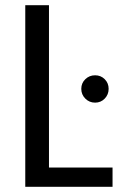

<svg xmlns="http://www.w3.org/2000/svg" viewBox="-20 -717 472 737"><path d="M77 -697H168V-74H412V0H77ZM345 -323Q323 -323 307.5 -338.5Q292 -354 292 -376Q292 -398 307.5 -413Q323 -428 345 -428Q367 -428 382 -413Q397 -398 397 -376Q397 -354 382 -338.5Q367 -323 345 -323Z"/></svg>

Font: Fz Poppins
Style: Regular
Weight: 400
Designer: Ninad Kale (Devanagari), Jonny Pinhorn (Latin)
Foundry: Indian Type Foundry
Version: Vit hóa bi Vntype.Com & FontZin.Com